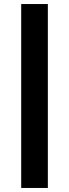

<svg xmlns="http://www.w3.org/2000/svg" viewBox="-20 -822 342 951"><path d="M85 -802H217V109H85Z"/></svg>

Font: Montserrat arm
Style: Bold
Weight: 700
Designer: Julieta Ulanovsky
Foundry: Julieta Ulanovsky
Version: Version 6.000;PS 006.000;hotconv 1.0.88;makeotf.lib2.5.64775